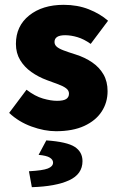

<svg xmlns="http://www.w3.org/2000/svg" viewBox="-20 -532 492 796"><path d="M212 12Q164 12 110.5 -7.5Q57 -27 18 -64L90 -160Q125 -133 158 -123.5Q191 -114 216 -114Q243 -114 254.5 -121.5Q266 -129 266 -144Q266 -157 254 -166Q242 -175 221.5 -182.5Q201 -190 174 -200Q139 -213 110 -233.5Q81 -254 63.5 -283Q46 -312 46 -350Q46 -424 101 -468Q156 -512 244 -512Q301 -512 348 -493.5Q395 -475 428 -446L356 -350Q328 -370 301 -378Q274 -386 250 -386Q228 -386 217 -379Q206 -372 206 -358Q206 -347 214.5 -339Q223 -331 242.5 -323.5Q262 -316 294 -306Q332 -294 362 -273.5Q392 -253 409 -223.5Q426 -194 426 -154Q426 -107 401.5 -69.5Q377 -32 329.5 -10Q282 12 212 12ZM112 244 100 178Q157 175 178.5 166.5Q200 158 200 142Q200 130 186.5 121.5Q173 113 140 110L172 50Q258 56 290 77Q322 98 322 136Q322 190 266.5 215.5Q211 241 112 244Z"/></svg>

Font: Source Sans 3 Black
Style: Regular
Weight: 900
Designer: Paul D. Hunt
Foundry: Adobe
Version: Version 3.046;hotconv 1.0.118;makeotfexe 2.5.65603